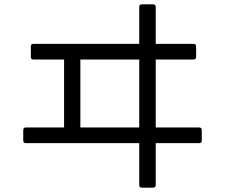

<svg xmlns="http://www.w3.org/2000/svg" viewBox="-20 -820 1040 884"><path d="M134 -618H621V-788Q621 -800 633 -800H685Q697 -800 697 -788V-618H871Q883 -618 883 -606V-558Q883 -546 871 -546H697V-233H897Q909 -233 909 -221V-173Q909 -161 897 -161H697V32Q697 44 685 44H633Q621 44 621 32V-161H99Q87 -161 87 -173V-221Q87 -233 99 -233H275V-546H134Q122 -546 122 -558V-606Q122 -618 134 -618ZM621 -546H350V-233H621Z"/></svg>

Font: LINE Seed JP_TTF Regular
Style: Regular
Weight: 400
Designer: LINE & Fontrix & Fontworks
Version: Version 1.002